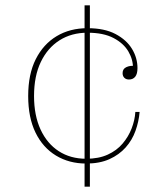

<svg xmlns="http://www.w3.org/2000/svg" viewBox="-20 -702 591 722"><path d="M298 0V-682H318V0ZM304 -87Q240 -87 190.5 -117Q141 -147 113.5 -203.5Q86 -260 86 -341Q86 -423 114.5 -479.5Q143 -536 193 -566Q243 -596 309 -596V-579Q249 -579 204 -550.5Q159 -522 133.5 -469Q108 -416 108 -341Q108 -268 132.5 -215Q157 -162 201 -133.5Q245 -105 304 -105Q351 -105 385 -120.5Q419 -136 441 -162Q463 -188 475 -219Q487 -250 489 -281H505Q502 -245 489.5 -210Q477 -175 452.5 -147.5Q428 -120 391.5 -103.5Q355 -87 304 -87ZM465 -403Q454 -403 447.5 -409.5Q441 -416 441 -427Q441 -443 455 -449.5Q469 -456 485 -454L480 -444Q481 -477 463 -508Q445 -539 407 -559Q369 -579 309 -579V-596Q373 -596 414.5 -574Q456 -552 476.5 -518Q497 -484 497 -446Q497 -424 488.5 -413.5Q480 -403 465 -403Z"/></svg>

Font: Montagu Slab 144pt Thin
Style: Regular
Weight: 250
Version: Version 1.000